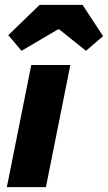

<svg xmlns="http://www.w3.org/2000/svg" viewBox="-20 -766 442 786"><path d="M8 0 108 -500H268L168 0ZM68 -558 14 -622 142 -746H318L402 -618L332 -558L222 -646H218Z"/></svg>

Font: mr_Source Sans Pro
Style: Italic
Weight: 900
Italic angle: -11°
Designer: Paul D. Hunt
Foundry: Adobe Systems Incorporated
Version: Version 1.076;July 10, 2024;FontCreator 11.5.0.2430 64-bit